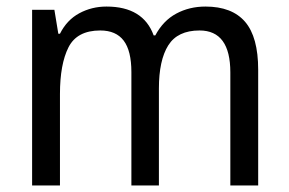

<svg xmlns="http://www.w3.org/2000/svg" viewBox="-20 -617 882 586"><path d="M607 -597Q688 -597 728 -550.5Q768 -504 768 -404V-51H683V-396Q683 -524 589 -524Q522 -524 493.5 -478.5Q465 -433 465 -347V-51H381V-397Q381 -462 357.5 -493Q334 -524 286 -524Q215 -524 189 -472.5Q163 -421 163 -330V-51H78V-587H146L158 -514H163Q184 -556 222 -576.5Q260 -597 305 -597Q417 -597 449 -509H454Q478 -554 518 -575.5Q558 -597 607 -597Z"/></svg>

Font: Noto Sans Tamil UI SemiCondensed
Style: Regular
Weight: 400
Width: 4
Designer: Jelle Bosma - Monotype Design Team
Foundry: Monotype Imaging Inc.
Version: Version 2.004; ttfautohint (v1.8.4.7-5d5b)